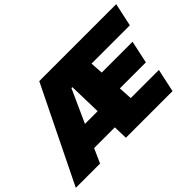

<svg xmlns="http://www.w3.org/2000/svg" viewBox="-173 -996 1304 1304"><g transform="rotate(-45 479.0 -344.0)"><path d="M-59 0 278 -688H1017L981 -521H613L619 -429H915L880 -266H630L636 -167H906L870 0H422L419 -103H220L174 0ZM292 -263H414L408 -500H399Z"/></g></svg>

Font: Saira Thin Black
Style: Italic
Weight: 900
Italic angle: -12°
Version: Version 1.101